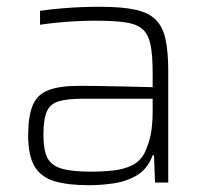

<svg xmlns="http://www.w3.org/2000/svg" viewBox="-20 -538 613 566"><path d="M243 8Q181 8 141.5 -3.5Q102 -15 82.5 -46.5Q63 -78 63 -139Q63 -194 76 -226.5Q89 -259 122 -272Q155 -285 215 -285Q230 -285 267 -284.5Q304 -284 348.5 -283Q393 -282 430 -281V-323Q430 -376 423.5 -407Q417 -438 399 -453Q381 -468 347 -472.5Q313 -477 259 -477Q235 -477 205 -475.5Q175 -474 146 -471Q117 -468 98 -465V-506Q130 -511 176.5 -514.5Q223 -518 276 -518Q339 -518 378.5 -509.5Q418 -501 439 -480Q460 -459 468 -422Q476 -385 476 -328V0H437L434 -80H430Q415 -40 384 -21.5Q353 -3 315 2.5Q277 8 243 8ZM249 -32Q283 -32 314.5 -35.5Q346 -39 370 -51Q394 -63 407 -89Q420 -117 425 -145Q430 -173 430 -210V-247H227Q179 -247 153.5 -239.5Q128 -232 118 -209Q108 -186 108 -140Q108 -96 119.5 -73Q131 -50 161.5 -41Q192 -32 249 -32Z"/></svg>

Font: Saira ExtraLight
Style: Regular
Weight: 200
Designer: Hector Gatti with collaboration of the Omnibus-Type team
Foundry: Omnibus-Type
Version: Version 1.100; ttfautohint (v1.8.3)